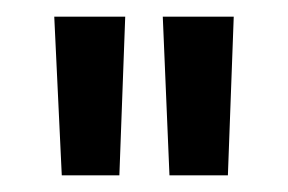

<svg xmlns="http://www.w3.org/2000/svg" viewBox="-20 -713 345 230"><path d="M45 -693H130L123 -503H54ZM175 -693H260L253 -503H183Z"/></svg>

Font: Niramit
Style: Regular
Weight: 400
Version: Version 1.000; ttfautohint (v1.6)